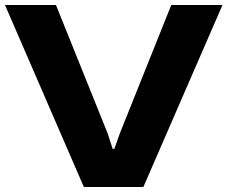

<svg xmlns="http://www.w3.org/2000/svg" viewBox="-20 -749 911 769"><path d="M315.9 0 0 -729H204.1L411.1 -214.8L431.2 -152.8H438L460 -214.8L666 -729H871.1L554.2 0Z"/></svg>

Font: Hubot Sans Expanded
Style: Bold
Weight: 700
Width: 7
Designer: Deni Anggara
Foundry: GitHub
Version: Version 1.001;gftools[0.9.31]